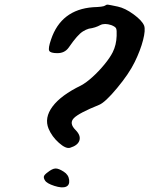

<svg xmlns="http://www.w3.org/2000/svg" viewBox="-20 -721 685 838"><path d="M171.7 48.7C170.4 53.5 171.9 59.5 176.3 66.5C181.6 75.3 195.2 83.2 217.2 90.3C239.2 97.3 255.9 98.7 267.4 94.2C278.8 89.9 283.6 79.9 281.9 64.5C280.1 49.2 272.2 37.1 258.1 28.3C243.1 18.6 231.1 14 221.8 14.4C212.6 14.9 201.4 20.4 188.2 30.9C178.5 38 173 43.9 171.7 48.7ZM386.1 -689.5C292.9 -682.5 231.8 -635.4 202.7 -548.3C193.9 -522.8 191.3 -506.5 194.8 -499.5C198.3 -492.5 210.2 -489 230.4 -489C251.6 -489 267.8 -496.9 279.3 -512.7C293.3 -532.9 305.2 -548.6 314.9 -559.5C324.5 -570.5 333.6 -578.6 341.9 -583.9C350.3 -589.2 358.9 -593.2 367.7 -595.8C387 -598.4 403.7 -603.7 417.8 -611.6C430.1 -617.8 446 -617.8 465.3 -611.6C476.7 -607.2 483.8 -602.6 486.4 -597.8C489.1 -593 489.9 -581.8 489.1 -564.2C488.2 -537.8 482.5 -514 471.9 -492.9C464 -477.1 451.9 -459.3 435.6 -439.5C419.3 -419.7 402 -401.4 383.5 -384.7C365 -368 348.3 -355.7 333.3 -347.8C275.3 -319.6 233.9 -289.1 209.3 -256.1C184.7 -223 179 -190.8 192.1 -159.1C201.8 -136.2 216.7 -115.7 237 -97.7C257.2 -79.7 273.5 -72.4 285.8 -76C308.7 -83 322.3 -93.8 326.7 -108.3C331.1 -122.8 325.4 -137.9 309.6 -153.8C290.2 -173.2 287.8 -190.3 302.3 -205.3C316.8 -220.2 353.6 -239.6 412.5 -263.3C430.1 -270.4 456.3 -294.8 491 -336.6C525.8 -378.3 551.5 -416.4 568.2 -450.7C584.9 -485 597 -516.9 604.5 -546.4C612 -575.8 613.5 -596.7 609.1 -609C603 -624 587.6 -640.5 562.9 -658.5C538.3 -676.5 515.4 -687.7 494.3 -692.2C469.7 -697.4 455.2 -700.3 450.8 -700.7C446.4 -701.1 442 -699.6 437.6 -696.1C432.3 -692.6 415.2 -690.4 386.1 -689.5Z"/></svg>

Font: Beth Ellen
Style: Regular
Weight: 400
Version: Version 1.015;Fontself Maker 2.1.2